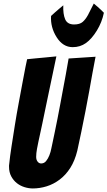

<svg xmlns="http://www.w3.org/2000/svg" viewBox="-20 -1045 606 1083"><path d="M165 18Q142 18 118 10.5Q94 3 75 -12Q56 -27 43.5 -50Q31 -73 31 -104Q31 -108 31 -112Q31 -116 32 -120Q36 -161 45 -219Q54 -277 64 -340Q74 -403 86 -466.5Q98 -530 107.5 -582Q117 -634 124 -668.5Q131 -703 133 -711Q154 -713 183 -716Q212 -719 237 -721Q268 -724 298 -727Q272 -606 252 -508Q243 -466 234.5 -424Q226 -382 218.5 -347Q211 -312 205.5 -286.5Q200 -261 196.5 -245Q193 -229 188.5 -204.5Q184 -180 184 -160Q184 -144 192 -133.5Q200 -123 212 -123Q229 -123 240 -136.5Q251 -150 258.5 -169Q266 -188 269.5 -207.5Q273 -227 276 -238Q282 -267 289.5 -302.5Q297 -338 304.5 -376.5Q312 -415 319.5 -455Q327 -495 334 -533Q351 -621 367 -715L519 -725Q519 -725 514 -699Q509 -673 501 -630Q493 -587 483.5 -532Q474 -477 462 -417.5Q450 -358 438.5 -300.5Q427 -243 416 -195Q402 -138 376.5 -98Q351 -58 316.5 -32Q282 -6 243 6Q204 18 165 18ZM390 -779Q335 -779 299.5 -835Q264 -891 268 -955Q278 -964 290 -975Q301 -984 312.5 -994.5Q324 -1005 337 -1015Q335 -966 347.5 -936.5Q360 -907 398 -907Q430 -907 446.5 -921.5Q463 -936 476 -960Q489 -984 509 -1025Q522 -1014 532 -1005.5Q542 -997 550 -989L566 -973Q555 -919 526 -872Q497 -825 464.5 -802Q432 -779 390 -779Z"/></svg>

Font: Bangers
Style: Regular
Weight: 400
Designer: vernon adams
Foundry: Vernon Adams
Version: Version 2.000